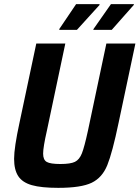

<svg xmlns="http://www.w3.org/2000/svg" viewBox="-20 -898 673 926"><path d="M48 -132Q48 -186 74 -306L155 -688H295L206 -267Q188 -188 188 -157Q188 -127 205.5 -117Q223 -107 271 -107Q320 -107 341.5 -117.5Q363 -128 375 -158.5Q387 -189 404 -267L493 -688H633L552 -306Q522 -162 497.5 -101.5Q473 -41 422 -16.5Q371 8 261 8Q179 8 133.5 -5Q88 -18 68 -48.5Q48 -79 48 -132ZM266 -754V-758L347 -878H460V-874L351 -754ZM430 -754 431 -758 515 -878H626L625 -874L519 -754Z"/></svg>

Font: Saira Semi Condensed SemiBold
Style: Italic
Weight: 600
Width: 4
Italic angle: -12°
Designer: Hector Gatti with collaboration of the Omnibus-Type team
Foundry: Omnibus-Type
Version: Version 1.001; ttfautohint (v1.8)